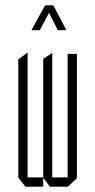

<svg xmlns="http://www.w3.org/2000/svg" viewBox="-20 -704 360 724"><path d="M235 0V-501H270V-32L236 0ZM76 0 49 -34V-35H143V0ZM49 -35V-480L83 -505H84V-35ZM168 0 143 -34V-35H235V0ZM143 -35V-482L176 -504H177V-35ZM198 -590 151 -683 181 -684 230 -591V-590ZM99 -590V-591L150 -684H180L130 -590Z"/></svg>

Font: Foldit ExtraLight
Style: Regular
Weight: 250
Version: Version 1.003